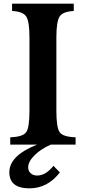

<svg xmlns="http://www.w3.org/2000/svg" viewBox="-20 -790 469 1049"><path d="M272 116 307 152Q240 239 141 239Q31 239 31 151Q31 60 183 0H36V-40Q104 -42 122.5 -67Q141 -92 141 -184V-586Q141 -672 123.5 -699.5Q106 -727 46 -730V-770H383V-730Q323 -727 305.5 -699.5Q288 -672 288 -586V-184Q288 -92 306.5 -67Q325 -42 393 -40V0H258Q203 24 168.5 58.5Q134 93 134 124Q134 144 147.5 156.5Q161 169 183 169Q230 169 272 116Z"/></svg>

Font: Libre Baskerville
Style: Bold
Weight: 700
Designer: Pablo Impallari, Rodrigo Fuenzalida
Foundry: Pablo Impallari, Rodrigo Fuenzalida
Version: Version 1.000